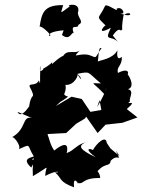

<svg xmlns="http://www.w3.org/2000/svg" viewBox="-20 -755 610 824"><path d="M493 -85 454 -118 438 -142C435 -178 392 -137 379 -111C361 -121 342 -115 391 -80C322 -113 313 -128 347 -144C305 -132 301 -111 266 -98C278 -147 248 -138 213 -109C196 -131 189 -168 184 -178C227 -205 188 -196 170 -179L264 -184L307 -224L344 -246L350 -254L399 -184L433 -220L505 -228L570 -251L524 -287C579 -334 511 -299 538 -320C530 -334 571 -379 505 -373C576 -359 534 -441 514 -449C522 -402 557 -478 486 -442C479 -470 504 -470 503 -511C480 -492 482 -524 484 -539C463 -501 412 -498 400 -491C405 -546 406 -551 416 -549C382 -500 400 -506 362 -519C318 -530 284 -498 322 -538C297 -518 250 -559 242 -480C274 -511 275 -545 203 -480C203 -503 223 -491 160 -457C181 -472 141 -424 154 -474C149 -402 156 -382 147 -410C132 -378 90 -408 114 -370C133 -327 113 -361 105 -298C88 -274 67 -251 55 -275L116 -249C73 -258 95 -199 29 -165C36 -176 72 -130 61 -115C117 -139 93 -135 125 -84C122 -79 67 -78 114 -36C147 -89 105 -55 124 -78C118 -5 121 -44 121 1C205 -48 175 -46 174 0C231 -30 242 -13 216 -15C248 11 230 24 298 49C291 -14 326 48 312 30C345 38 328 8 410 9C411 -12 383 -51 379 7C426 -69 450 -32 455 -65C489 -101 503 -49 477 -110ZM407 -326 415 -283 368 -275 331 -330 287 -340 220 -300C258 -336 226 -305 272 -340C239 -352 268 -350 261 -391C297 -386 325 -437 308 -445C335 -395 333 -421 312 -438C371 -450 353 -446 413 -397C364 -397 373 -409 428 -351C442 -401 442 -372 397 -295ZM246 -605C285 -573 290 -635 299 -606C277 -659 316 -627 316 -648C342 -661 317 -674 314 -699C331 -750 256 -733 280 -728C231 -693 242 -695 251 -733C171 -734 159 -703 150 -640C156 -649 215 -593 190 -602C190 -610 199 -620 253 -625ZM463 -604C455 -583 482 -641 498 -624C512 -632 497 -616 510 -689C544 -717 560 -670 490 -700C527 -684 504 -733 480 -717C493 -698 439 -741 431 -730C404 -670 387 -691 436 -643C441 -663 379 -594 456 -636C425 -572 457 -607 487 -574Z"/></svg>

Font: Asimov Aggro
Style: CondIt
Weight: 500
Designer: Google
Version: Version 2.000980; 2014